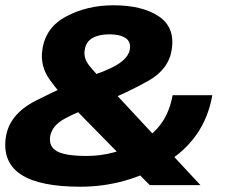

<svg xmlns="http://www.w3.org/2000/svg" viewBox="-31 -701 859 727"><path d="M273 6Q445.5 6 594.5 -83.2Q743.5 -172.5 773 -340.5H622.5Q601.5 -220 501.5 -165.2Q401.5 -110.5 298 -110.5Q216.5 -110.5 184.8 -128.2Q153 -146 159 -184.5Q165.5 -224.5 212.5 -250.8Q259.5 -277 357.5 -312.5Q453.5 -351.5 531 -395.2Q608.5 -439 619.5 -514.5Q632 -598.5 569.2 -639.8Q506.5 -681 399 -681Q299.5 -681 220.5 -639.2Q141.5 -597.5 129.5 -513.5Q119.5 -450.5 159.2 -396.5Q199 -342.5 235 -306.5L536 0H728L369 -386Q329.5 -424 306.8 -452.8Q284 -481.5 290 -513.5Q295 -543.5 319.5 -557.2Q344 -571 383 -571Q422.5 -571 444 -557.2Q465.5 -543.5 460.5 -513.5Q455 -482 412.8 -456.2Q370.5 -430.5 294.5 -408Q213 -374 106.5 -320.8Q0 -267.5 -10 -173.5Q-19.5 -83 51.2 -38.5Q122 6 273 6Z"/></svg>

Font: Anybody
Style: Bold Italic
Weight: 700
Italic angle: -10°
Designer: Tyler Finck
Foundry: Etcetera Type Company
Version: Version 1.113;gftools[0.9.25]